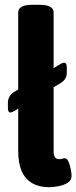

<svg xmlns="http://www.w3.org/2000/svg" viewBox="-20 -774 319 802"><path d="M39 -310Q28 -304 23 -304Q13 -304 13 -324V-344Q13 -374 39 -390L233 -507Q238 -510 241.5 -511Q245 -512 248 -512Q259 -512 259 -492V-472Q259 -456 252.5 -445.5Q246 -435 233 -427ZM185 8Q144 8 115 -8.5Q86 -25 71 -58.5Q56 -92 56 -144V-722Q56 -754 116 -754H144Q204 -754 204 -722V-142Q204 -125 209.5 -117Q215 -109 228 -109Q233 -109 239.5 -111Q246 -113 250 -113Q260 -113 266 -99Q272 -85 275.5 -67.5Q279 -50 279 -39Q279 -21 263.5 -11Q248 -1 226 3.5Q204 8 185 8Z"/></svg>

Font: Asap Condensed VF Beta
Style: Regular
Weight: 400
Designer: Pablo Cosgaya
Foundry: Omnibus-Type
Version: Version 1.008